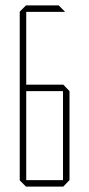

<svg xmlns="http://www.w3.org/2000/svg" viewBox="-20 -690 330 710"><path d="M76 0 53 -23V-24H213V0ZM53 -24V-376L77 -353V-24ZM77 -353 53 -376V-377H213V-353ZM53 -377V-647L76 -670H77V-377ZM213 0V-377H214L237 -353V-24L214 0ZM77 -646V-670H197L220 -647V-646Z"/></svg>

Font: Foldit Thin
Style: Regular
Weight: 100
Designer: Sophia Tai
Foundry: Sophia Tai
Version: Version 1.003